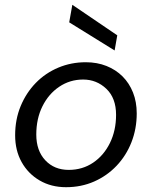

<svg xmlns="http://www.w3.org/2000/svg" viewBox="-20 -767 633 799"><path d="M255 12Q193 12 145 -16Q97 -44 70 -92.5Q43 -141 43 -204Q43 -270 66 -325.5Q89 -381 129 -422Q169 -463 222.5 -485.5Q276 -508 337 -508Q384 -508 423 -492.5Q462 -477 490 -449Q518 -421 533.5 -382Q549 -343 549 -295Q549 -231 527 -175Q505 -119 465 -77Q425 -35 371.5 -11.5Q318 12 255 12ZM266 -60Q323 -60 367.5 -90Q412 -120 437.5 -172Q463 -224 463 -289Q463 -359 422.5 -397.5Q382 -436 326 -436Q271 -436 226.5 -406Q182 -376 156.5 -324.5Q131 -273 131 -207Q131 -140 168.5 -100Q206 -60 266 -60ZM457 -557 268 -674 281 -747 468 -620Z"/></svg>

Font: Rethink Sans
Style: Italic
Weight: 400
Italic angle: -10°
Designer: The Rethink Sans project authors (Hans Thiessen). DM Sans designed by Colophon Foundry.
Foundry: Rethink Communications LLC
Version: Version 1.001